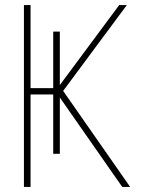

<svg xmlns="http://www.w3.org/2000/svg" viewBox="-20 -734 570 754"><path d="M74 0V-714H100V-388H189V-610H215V-400L448 -714H478L228 -377L491 0H460L215 -351V-130H189V-363H100V0Z"/></svg>

Font: Noto Sans Mono Condensed Thin
Style: Regular
Weight: 100
Width: 3
Designer: Monotype Design Team
Foundry: Monotype Imaging Inc.
Version: Version 2.014; ttfautohint (v1.8.4.7-5d5b)